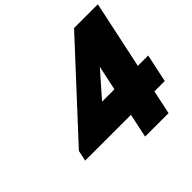

<svg xmlns="http://www.w3.org/2000/svg" viewBox="-195 -1038 1259 1259"><g transform="rotate(-45 434.0 -409.0)"><path d="M647.2 -825 100 -233 84.3 -159H508.9L473.6 7.5H690.9L726.3 -159H822.3L863.7 -354H767.7L867.9 -825ZM436 -354 586.9 -525.6 550.4 -354Z"/></g></svg>

Font: Hussar Nova
Style: 96
Weight: 700
Foundry: Cannot Into Space Fonts
Version: Version 0.99